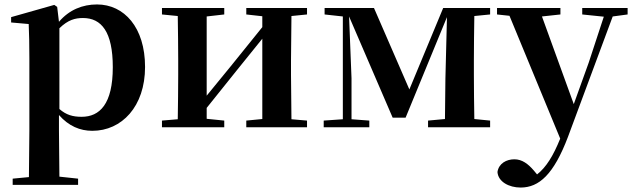

<svg xmlns="http://www.w3.org/2000/svg" viewBox="-20 -572 2843 863"><path d="M395 16C527 16 632 -93 632 -271C632 -449 538 -552 416 -552C351 -552 291 -528 245 -474L237 -541L224 -550L30 -495V-471L109 -464C111 -415 112 -375 112 -309V14L110 224L37 231V259H331V231L247 222L245 13V-55C289 -5 340 16 395 16ZM247 -445C286 -483 318 -491 353 -491C436 -491 487 -429 487 -270C487 -104 428 -47 347 -47C308 -47 278 -55 247 -82Z M1087 -507 1159 -499V-450L1017 -274L909 -142V-498L988 -507V-536H708V-507L779 -500C780 -442 781 -357 781 -301V-235C781 -179 780 -94 779 -36L708 -30V0H988V-30L909 -38V-87L1046 -258L1159 -398V-37L1087 -30V0H1360V-30L1290 -36L1288 -235V-301L1290 -500L1360 -507V-536H1087Z M1521 0H1640V-30L1560 -36V-220L1549 -498L1745 -43H1803L1989 -495L1982 -218L1980 -37L1904 -30V0H2183V-30L2112 -37C2111 -94 2110 -179 2110 -235V-301C2110 -356 2111 -442 2112 -500L2183 -507V-536H1972L1820 -170L1661 -536H1439V-507L1521 -498V-36L1435 -30V0Z M2597 -507 2694 -497 2626 -290 2559 -104 2416 -498 2499 -507V-536H2214V-507L2270 -501L2498 51C2467 128 2435 180 2394 212L2379 194C2354 165 2327 144 2292 144C2257 144 2222 162 2216 201C2219 245 2268 271 2320 271C2403 271 2469 212 2533 43L2734 -498L2801 -507V-536H2597Z"/></svg>

Font: Noto Serif CJK HK
Style: Bold
Weight: 700
Designer: Ryoko NISHIZUKA 西塚涼子 (kana & ideographs); Frank Grießhammer (Latin, Greek & Cyrillic); Wenlong ZHANG 张文龙 (bopomofo); San
Foundry: Adobe
Version: Version 2.001;hotconv 1.1.0;makeotfexe 2.6.0